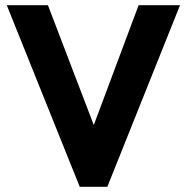

<svg xmlns="http://www.w3.org/2000/svg" viewBox="-20 -717 717 737"><path d="M6 -697H164L340 -237L512 -697H671L392 0H286Z"/></svg>

Font: Hanken Grotesk ExtraBold
Style: Regular
Weight: 800
Designer: Alfredo Marco Pradil
Foundry: Hanken Design Co.
Version: Version 3.014